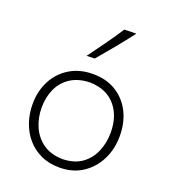

<svg xmlns="http://www.w3.org/2000/svg" viewBox="-146 -906 905 1023"><g transform="rotate(20 306.5 -394.5)"><path d="M308.6 -37.6Q241.2 -39.1 197.5 -70.3Q153.8 -101.6 132.3 -151.4Q110.8 -201.2 110.8 -257.8Q110.8 -317.4 132.8 -365.2Q154.8 -413.1 199 -441.7Q243.2 -470.2 308.6 -471.7Q400.9 -469.2 451.7 -410.9Q502.4 -352.5 502.4 -257.8Q502.4 -201.2 481.9 -151.4Q461.4 -101.6 418.5 -70.3Q375.5 -39.1 308.6 -37.6ZM308.6 10.3Q382.8 10.3 438 -25.6Q493.2 -61.5 523.7 -122.3Q554.2 -183.1 554.2 -257.8Q554.2 -332 524.7 -391.4Q495.1 -450.7 439.9 -485.1Q384.8 -519.5 308.1 -519.5Q233.9 -519.5 177.7 -485.8Q121.6 -452.1 90.3 -393.1Q59.1 -334 59.1 -257.8Q59.1 -204.6 75.7 -156.2Q92.3 -107.9 124 -70.6Q155.8 -33.2 202.1 -11.5Q248.5 10.3 308.6 10.3ZM241.7 -598.6 287.6 -600.1Q329.6 -649.9 370.6 -699.5Q411.6 -749 450.2 -800.3L382.8 -798.8Q350.1 -748.5 314.5 -698.7Q278.8 -648.9 241.7 -598.6Z"/></g></svg>

Font: Pinar FD VF
Style: Regular
Weight: 300
Designer: Amin Abedi
Version: Version 2.000